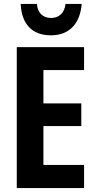

<svg xmlns="http://www.w3.org/2000/svg" viewBox="-20 -953 488 973"><path d="M238 -774C330 -774 386 -832 394 -933H312C307 -888 280 -862 239 -862C196 -862 171 -888 167 -933H85C89 -832 142 -774 238 -774ZM65 0H406V-117H200V-314H392V-429H200V-598H406V-714H65Z"/></svg>

Font: Kathrein 77 Bold Condensed
Style: Regular
Weight: 700
Width: 3
Designer: Lazydogs Typefoundry, based on Open Sans by Ascender Corporation
Foundry: Lazydogs Typefoundry
Version: Version 1.003;PS 001.003;hotconv 1.0.88;makeotf.lib2.5.64775